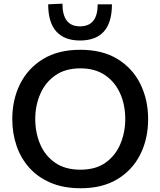

<svg xmlns="http://www.w3.org/2000/svg" viewBox="-20 -992 856 1024"><path d="M411.5 12Q318.5 12 249.8 -17.5Q181 -47 135.5 -98.2Q90 -149.5 67.8 -216Q45.5 -282.5 45.5 -357Q45.5 -460.5 87.2 -544.2Q129 -628 209.8 -677.2Q290.5 -726.5 408 -726.5Q527 -726.5 607.5 -676.8Q688 -627 729 -543.2Q770 -459.5 770 -357Q770 -251.5 728 -168Q686 -84.5 605.8 -36.2Q525.5 12 411.5 12ZM648 -357Q648 -433 620.5 -494.2Q593 -555.5 539.8 -591.5Q486.5 -627.5 409 -627.5Q328.5 -627.5 275 -590Q221.5 -552.5 194.8 -490.8Q168 -429 168 -357Q168 -285 194 -223.5Q220 -162 273.5 -124.5Q327 -87 409 -87Q491 -87 543.8 -125Q596.5 -163 622.2 -224.8Q648 -286.5 648 -357ZM406.5 -776Q323.5 -776 280.2 -824.2Q237 -872.5 237 -969L313 -972.5Q313 -851.5 406.5 -851.5Q501 -851.5 501 -969H577Q577 -776 406.5 -776Z"/></svg>

Font: Heraclito Medium
Style: Regular
Weight: 500
Designer: Kostas Bartsokas (font) & Cristiano Sobral (main changes)
Foundry: Kostas Bartsokas (font) & Cristiano Sobral (main changes)
Version: Version 1.00;July 8, 2020;FontCreator 13.0.0.2655 64-bit